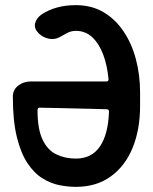

<svg xmlns="http://www.w3.org/2000/svg" viewBox="-20 -707 595 747"><path d="M275 20Q245 20 211.5 13.5Q178 7 145.5 -13Q113 -33 87 -72Q61 -111 45.5 -174Q30 -237 30 -331Q30 -358 51 -374Q72 -390 99 -390H393Q404 -390 402 -401Q397 -454 381 -496Q365 -538 338.5 -562.5Q312 -587 275 -587Q257 -587 241 -578.5Q225 -570 211 -562Q192 -552 170 -556.5Q148 -561 132 -576L130 -578Q112 -596 116.5 -616Q121 -636 142 -651Q197 -687 275 -687Q336 -687 382 -660Q428 -633 460 -586Q492 -539 508.5 -477.5Q525 -416 525 -347V-295Q525 -203 496 -132Q467 -61 411 -20.5Q355 20 275 20ZM126 -278Q126 -205 145.5 -164Q165 -123 199 -106.5Q233 -90 275 -90Q337 -90 369 -137.5Q401 -185 404 -272Q405 -282 394 -282Q371 -283 339 -283.5Q307 -284 274.5 -285Q242 -286 212.5 -286.5Q183 -287 162.5 -287.5Q142 -288 137 -288Q126 -290 126 -278Z"/></svg>

Font: Winky Sans Medium
Style: Regular
Weight: 500
Designer: Simon Atzbach
Foundry: typofactur
Version: Version 1.205